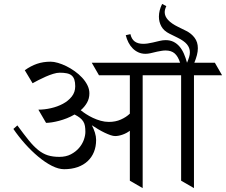

<svg xmlns="http://www.w3.org/2000/svg" viewBox="-20 -967 1162 987"><path d="M835 -935.5Q826.7 -918 826.7 -904.3Q826.7 -862.3 896 -828.6L937.5 -808.1Q963.9 -794.9 980.5 -772.7Q997.1 -750.5 997.1 -719.2Q997.1 -702.1 992.2 -683.3Q987.3 -664.6 979 -644.5H1084.5L1121.6 -580.1H977.1V0L911.1 -38.1V-580.1H713.4V0L647.5 -38.1V-294.9Q630.9 -282.2 610.1 -274.9Q589.4 -267.6 571.8 -267.6Q562 -267.6 548.3 -272.2Q534.7 -276.9 518.8 -284.4Q502.9 -292 485.8 -302Q468.8 -312 452.1 -323.2Q461.9 -304.7 468 -285.2Q474.1 -265.6 474.1 -247.6Q474.1 -213.4 462.9 -185.8Q451.7 -158.2 430.4 -138.4Q409.2 -118.7 378.7 -107.9Q348.1 -97.2 309.6 -97.2Q280.8 -97.2 246.3 -114.7Q211.9 -132.3 177 -161.4Q142.1 -190.4 108.9 -227.5Q75.7 -264.6 48.8 -304.2L69.3 -322.3Q102.5 -276.9 127.7 -245.8Q152.8 -214.8 176.5 -195.8Q200.2 -176.8 225.6 -168.7Q251 -160.6 285.2 -160.6Q319.3 -160.6 344.5 -173.8Q369.6 -187 386.2 -206.3Q402.8 -225.6 410.9 -248Q418.9 -270.5 418.9 -289.1Q418.9 -306.2 416.7 -319.1Q414.6 -332 408.2 -342.3Q401.9 -352.5 391.1 -361.1Q380.4 -369.6 363.3 -378.4Q344.2 -367.2 323.7 -359.1Q303.2 -351.1 283.7 -345.9Q264.2 -340.8 246.8 -338.1Q229.5 -335.4 216.8 -335.4L177.2 -403.3Q208.5 -403.3 241.9 -410.9Q275.4 -418.5 303.2 -433.3Q331.1 -448.2 348.9 -470.7Q366.7 -493.2 366.7 -523.4Q366.7 -543.9 362.3 -557.4Q357.9 -570.8 348.4 -578.9Q338.9 -586.9 323.7 -590.1Q308.6 -593.3 287.1 -593.3Q272.5 -593.3 253.4 -587.4Q234.4 -581.5 215.1 -573Q195.8 -564.5 177.7 -555.2Q159.7 -545.9 147.5 -539.1L107.4 -606Q138.2 -627.9 169.9 -638.9Q201.7 -649.9 240.7 -649.9Q256.8 -649.9 277.8 -643.8Q298.8 -637.7 320.8 -627Q342.8 -616.2 364 -601.1Q385.3 -585.9 402.1 -567.9Q418.9 -549.8 429.2 -529.3Q439.5 -508.8 439.5 -487.3Q439.5 -460.4 427.2 -439Q415 -417.5 395 -400.4Q406.2 -391.1 422.4 -380.6Q438.5 -370.1 457.5 -361.1Q476.6 -352.1 497.6 -346.2Q518.6 -340.3 540 -340.3Q573.7 -340.3 601.3 -352.5Q628.9 -364.7 647.5 -382.8V-580.1H488.8L451.7 -644.5H905.8Q895.5 -676.8 878.2 -692.1Q860.8 -707.5 831.1 -707.5Q821.8 -707.5 811.3 -705.8Q800.8 -704.1 788.6 -701.7L753.4 -693.4Q747.6 -691.9 740.5 -691.2Q733.4 -690.4 728 -690.4Q708 -690.4 691.7 -697.8Q675.3 -705.1 662.4 -718Q649.4 -731 640.4 -748.5Q631.3 -766.1 626.5 -786.1L650.4 -791.5Q656.2 -765.6 672.6 -753.7Q689 -741.7 716.8 -741.7Q736.8 -741.7 765.6 -748.5L800.8 -756.8Q809.1 -758.8 816.9 -759.8Q824.7 -760.7 832 -760.7Q854.5 -760.7 872.1 -752Q889.6 -743.2 902.8 -727.8Q916 -712.4 925.3 -691.2Q934.6 -669.9 941.4 -644.5Q948.2 -660.2 952.1 -673.3Q956.1 -686.5 956.1 -698.2Q956.1 -721.2 940.9 -739.3Q925.8 -757.3 892.6 -773.4L851.1 -793.9Q822.3 -808.1 809.6 -831.1Q796.9 -854 796.9 -881.3Q796.9 -913.6 813.5 -946.8Z"/></svg>

Font: Kurinto Seri
Style: Regular
Weight: 400
Designer: Kurinto was developed by Clint Goss from a range of fonts that are compatible with the SIL Open Font License Version 1.1
Foundry: Clinton F. Goss
Version: Version 2.196; July 25, 2020